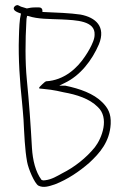

<svg xmlns="http://www.w3.org/2000/svg" viewBox="-20 -675 490 751"><path d="M35 -647C28 -633 51 -626 62 -622C56 -597 55 -566 54 -530C51 -446 58 -351 66 -277C68 -251 71 -228 72 -207C75 -150 77 -91 86 -42C91 -14 115 42 130 51C150 61 171 54 195 46C244 27 290 -4 329 -38C370 -76 409 -120 413 -190C415 -231 402 -253 380 -275C346 -309 293 -328 235 -340H212L232 -350C294 -379 340 -439 367 -502C395 -571 354 -607 295 -618C255 -624 197 -626 151 -628H146V-633C146 -641 141 -646 133 -646H122C114 -646 107 -646 101 -645L85 -642L62 -649L52 -654C45 -657 38 -652 35 -647ZM83 -588C83 -599 84 -605 86 -613L92 -612C128 -600 173 -601 221 -599C278 -596 353 -594 350 -539C350 -531 348 -522 344 -512C337 -494 326 -474 313 -455C282 -408 231 -361 160 -357C159 -357 153 -353 145 -345C130 -331 129 -328 142 -328H143C150 -327 162 -326 178 -324C194 -322 211 -318 229 -314C280 -305 330 -289 362 -257H363H362C409 -214 379 -135 351 -99C317 -57 271 -21 223 3C203 14 182 27 157 30C152 31 148 31 144 29H143L142 28C119 -3 108 -48 105 -96C100 -186 94 -273 85 -363C78 -433 79 -520 83 -588ZM101 -650ZM157 30Z"/></svg>

Font: Stray Cat
Style: Lt
Weight: 300
Version: Version 1.0